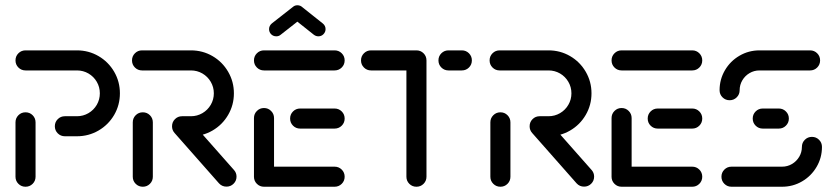

<svg xmlns="http://www.w3.org/2000/svg" viewBox="-20 -710 3177 730"><path d="M77 0Q61.1 0 50 -11.1Q38.9 -22.2 38.9 -38.1V-244.8Q38.9 -260.7 50 -271.9Q61.1 -283 77 -283Q93 -283 104.1 -271.9Q115.2 -260.7 115.2 -244.8V-38.1Q115.2 -22.2 104.1 -11.1Q93 0 77 0ZM188.5 -230Q188.5 -245.9 199.6 -257Q210.7 -268.1 226.7 -268.1H272.6Q296.3 -268.1 316.3 -279.8Q336.3 -291.5 348 -311.5Q359.6 -331.5 359.6 -355.2Q359.6 -378.9 348 -398.9Q336.3 -418.9 316.3 -430.6Q296.3 -442.2 272.6 -442.2H77Q61.1 -442.2 50 -453.3Q38.9 -464.4 38.9 -480.4Q38.9 -496.3 50 -507.4Q61.1 -518.5 77 -518.5H272.6Q317 -518.5 354.6 -496.7Q392.2 -474.8 414.1 -437.2Q435.9 -399.6 435.9 -355.2Q435.9 -310.7 414.1 -273.1Q392.2 -235.6 354.6 -213.7Q317 -191.9 272.6 -191.9H226.7Q210.7 -191.9 199.6 -203Q188.5 -214.1 188.5 -230Z M523 0Q507 0 495.9 -11.1Q484.8 -22.2 484.8 -38.1V-244.8Q484.8 -260.7 495.9 -271.9Q507 -283 523 -283Q538.9 -283 550 -271.9Q561.1 -260.7 561.1 -244.8V-38.1Q561.1 -22.2 550 -11.1Q538.9 0 523 0ZM879.3 -38.5Q879.3 -22.6 868.1 -11.5Q857 -0.4 841.1 -0.4Q824.1 -0.4 812.6 -13L643.7 -204.4Q634.1 -215.2 634.1 -229.6Q634.1 -245.6 645.2 -256.7Q656.3 -267.8 672.2 -267.8Q689.6 -267.8 700.7 -254.8L869.6 -63.7Q879.3 -53 879.3 -38.5ZM634.1 -230Q634.1 -245.9 645.2 -257Q656.3 -268.1 672.2 -268.1H705.9Q729.6 -268.1 749.6 -279.8Q769.6 -291.5 781.3 -311.5Q793 -331.5 793 -355.2Q793 -378.9 781.3 -398.9Q769.6 -418.9 749.6 -430.6Q729.6 -442.2 705.9 -442.2H520Q504.1 -442.2 493 -453.3Q481.9 -464.4 481.9 -480.4Q481.9 -496.3 493 -507.4Q504.1 -518.5 520 -518.5H705.9Q750.4 -518.5 788 -496.7Q825.6 -474.8 847.4 -437.2Q869.3 -399.6 869.3 -355.2Q869.3 -310.7 847.4 -273.1Q825.6 -235.6 788 -213.7Q750.4 -191.9 705.9 -191.9H672.2Q656.3 -191.9 645.2 -203Q634.1 -214.1 634.1 -230Z M945.6 -36.3V-261.1Q945.6 -277 956.7 -288.1Q967.8 -299.3 983.7 -299.3Q999.6 -299.3 1010.7 -288.1Q1021.9 -277 1021.9 -261.1V-36.3ZM1290.4 -38.1Q1290.4 -22.2 1279.3 -11.1Q1268.1 0 1252.2 0H983.7Q967.8 0 956.7 -11.1Q945.6 -22.2 945.6 -38.1Q945.6 -54.1 956.7 -65.2Q967.8 -76.3 983.7 -76.3H1252.2Q1268.1 -76.3 1279.3 -65.2Q1290.4 -54.1 1290.4 -38.1ZM1083 -259.3Q1083 -275.2 1094.1 -286.3Q1105.2 -297.4 1121.1 -297.4H1252.2Q1268.1 -297.4 1279.3 -286.3Q1290.4 -275.2 1290.4 -259.3Q1290.4 -243.3 1279.3 -232.2Q1268.1 -221.1 1252.2 -221.1H1121.1Q1105.2 -221.1 1094.1 -232.2Q1083 -243.3 1083 -259.3ZM945.6 -480.4Q945.6 -496.3 956.7 -507.4Q967.8 -518.5 983.7 -518.5H1252.2Q1268.1 -518.5 1279.3 -507.4Q1290.4 -496.3 1290.4 -480.4Q1290.4 -464.4 1279.3 -453.3Q1268.1 -442.2 1252.2 -442.2H983.7Q967.8 -442.2 956.7 -453.3Q945.6 -464.4 945.6 -480.4ZM1110.7 -690Q1122.2 -690 1130.2 -682Q1138.1 -674.1 1138.1 -662.6Q1138.1 -656.3 1135.4 -650.7Q1132.6 -645.2 1127.8 -641.1L1047.4 -578.1Q1040.4 -571.9 1030.4 -571.9Q1018.9 -571.9 1010.9 -579.8Q1003 -587.8 1003 -599.3Q1003 -605.6 1005.7 -611.1Q1008.5 -616.7 1013.3 -620.7L1093.7 -683.7Q1100.7 -690 1110.7 -690ZM1127.8 -684.1 1207.4 -620.7Q1217.8 -612.2 1217.8 -599.3Q1217.8 -588.1 1209.8 -580Q1201.9 -571.9 1190.4 -571.9Q1181.1 -571.9 1173 -578.1L1093.7 -641.1Z M1601.5 -480.7V-38.1Q1601.5 -22.2 1590.4 -11.1Q1579.3 0 1563.3 0Q1547.4 0 1536.3 -11.1Q1525.2 -22.2 1525.2 -38.1V-480.7ZM1352.6 -480.4Q1352.6 -496.3 1363.7 -507.4Q1374.8 -518.5 1390.7 -518.5H1563.3Q1579.3 -518.5 1590.4 -507.4Q1601.5 -496.3 1601.5 -480.4Q1601.5 -464.4 1590.4 -453.3Q1579.3 -442.2 1563.3 -442.2H1390.7Q1374.8 -442.2 1363.7 -453.3Q1352.6 -464.4 1352.6 -480.4ZM1647 -480.4Q1647 -496.3 1658.1 -507.4Q1669.3 -518.5 1685.2 -518.5H1735.9Q1751.9 -518.5 1763 -507.4Q1774.1 -496.3 1774.1 -480.4Q1774.1 -464.4 1763 -453.3Q1751.9 -442.2 1735.9 -442.2H1685.2Q1669.3 -442.2 1658.1 -453.3Q1647 -464.4 1647 -480.4Z M1882.6 0Q1866.7 0 1855.6 -11.1Q1844.4 -22.2 1844.4 -38.1V-244.8Q1844.4 -260.7 1855.6 -271.9Q1866.7 -283 1882.6 -283Q1898.5 -283 1909.6 -271.9Q1920.7 -260.7 1920.7 -244.8V-38.1Q1920.7 -22.2 1909.6 -11.1Q1898.5 0 1882.6 0ZM2238.9 -38.5Q2238.9 -22.6 2227.8 -11.5Q2216.7 -0.4 2200.7 -0.4Q2183.7 -0.4 2172.2 -13L2003.3 -204.4Q1993.7 -215.2 1993.7 -229.6Q1993.7 -245.6 2004.8 -256.7Q2015.9 -267.8 2031.9 -267.8Q2049.3 -267.8 2060.4 -254.8L2229.3 -63.7Q2238.9 -53 2238.9 -38.5ZM1993.7 -230Q1993.7 -245.9 2004.8 -257Q2015.9 -268.1 2031.9 -268.1H2065.6Q2089.3 -268.1 2109.3 -279.8Q2129.3 -291.5 2140.9 -311.5Q2152.6 -331.5 2152.6 -355.2Q2152.6 -378.9 2140.9 -398.9Q2129.3 -418.9 2109.3 -430.6Q2089.3 -442.2 2065.6 -442.2H1879.6Q1863.7 -442.2 1852.6 -453.3Q1841.5 -464.4 1841.5 -480.4Q1841.5 -496.3 1852.6 -507.4Q1863.7 -518.5 1879.6 -518.5H2065.6Q2110 -518.5 2147.6 -496.7Q2185.2 -474.8 2207 -437.2Q2228.9 -399.6 2228.9 -355.2Q2228.9 -310.7 2207 -273.1Q2185.2 -235.6 2147.6 -213.7Q2110 -191.9 2065.6 -191.9H2031.9Q2015.9 -191.9 2004.8 -203Q1993.7 -214.1 1993.7 -230Z M2305.2 -36.3V-261.1Q2305.2 -277 2316.3 -288.1Q2327.4 -299.3 2343.3 -299.3Q2359.3 -299.3 2370.4 -288.1Q2381.5 -277 2381.5 -261.1V-36.3ZM2650 -38.1Q2650 -22.2 2638.9 -11.1Q2627.8 0 2611.9 0H2343.3Q2327.4 0 2316.3 -11.1Q2305.2 -22.2 2305.2 -38.1Q2305.2 -54.1 2316.3 -65.2Q2327.4 -76.3 2343.3 -76.3H2611.9Q2627.8 -76.3 2638.9 -65.2Q2650 -54.1 2650 -38.1ZM2442.6 -259.3Q2442.6 -275.2 2453.7 -286.3Q2464.8 -297.4 2480.7 -297.4H2611.9Q2627.8 -297.4 2638.9 -286.3Q2650 -275.2 2650 -259.3Q2650 -243.3 2638.9 -232.2Q2627.8 -221.1 2611.9 -221.1H2480.7Q2464.8 -221.1 2453.7 -232.2Q2442.6 -243.3 2442.6 -259.3ZM2305.2 -480.4Q2305.2 -496.3 2316.3 -507.4Q2327.4 -518.5 2343.3 -518.5H2611.9Q2627.8 -518.5 2638.9 -507.4Q2650 -496.3 2650 -480.4Q2650 -464.4 2638.9 -453.3Q2627.8 -442.2 2611.9 -442.2H2343.3Q2327.4 -442.2 2316.3 -453.3Q2305.2 -464.4 2305.2 -480.4Z M3067 -189.6Q3083 -189.6 3094.1 -178.5Q3105.2 -167.4 3105.2 -151.5Q3105.2 -110.4 3084.8 -75.6Q3064.4 -40.7 3029.6 -20.4Q2994.8 0 2953.3 0H2761.1Q2745.2 0 2734.1 -11.1Q2723 -22.2 2723 -38.1Q2723 -54.1 2734.1 -65.2Q2745.2 -76.3 2761.1 -76.3H2953.3Q2974.1 -76.3 2991.3 -86.5Q3008.5 -96.7 3018.7 -113.9Q3028.9 -131.1 3028.9 -151.5Q3028.9 -167.4 3040 -178.5Q3051.1 -189.6 3067 -189.6ZM2979.3 -259.3Q2979.3 -243.3 2968.1 -232.2Q2957 -221.1 2941.1 -221.1H2880Q2864.1 -221.1 2853 -232.2Q2841.9 -243.3 2841.9 -259.3Q2841.9 -275.2 2853 -286.3Q2864.1 -297.4 2880 -297.4H2941.1Q2957 -297.4 2968.1 -286.3Q2979.3 -275.2 2979.3 -259.3ZM2754.1 -328.9Q2738.1 -328.9 2727 -340Q2715.9 -351.1 2715.9 -367Q2715.9 -408.1 2736.3 -443Q2756.7 -477.8 2791.5 -498.1Q2826.3 -518.5 2867.8 -518.5H3060Q3075.9 -518.5 3087 -507.4Q3098.1 -496.3 3098.1 -480.4Q3098.1 -464.4 3087 -453.3Q3075.9 -442.2 3060 -442.2H2867.8Q2847 -442.2 2829.8 -432Q2812.6 -421.9 2802.4 -404.6Q2792.2 -387.4 2792.2 -367Q2792.2 -351.1 2781.1 -340Q2770 -328.9 2754.1 -328.9Z"/></svg>

Font: 26F Galaxy Sans
Style: Bold
Weight: 700
Designer: C₂₉H₂₅N₃O₅
Version: Version 1.100